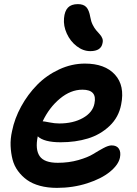

<svg xmlns="http://www.w3.org/2000/svg" viewBox="-20 -828 663 927"><path d="M416 -581.1Q381.3 -581.1 350.3 -605Q319.3 -628.9 302.5 -666Q285.6 -703.1 289.1 -740.2Q292 -774.4 308.1 -791.3Q324.2 -808.1 356 -808.1Q383.3 -808.1 396.7 -793.7Q410.2 -779.3 416 -745.1Q419.4 -724.6 427.7 -708Q436 -691.4 444.8 -681.4Q453.6 -671.4 461.9 -662.1Q470.2 -652.8 474.1 -642.6Q478 -632.3 475.1 -620.1Q468.3 -581.1 416 -581.1ZM254.9 79.1Q210 79.1 173.1 69.1Q136.2 59.1 110.6 40.8Q85 22.5 66.7 -2.7Q48.3 -27.8 40.5 -58.3Q32.7 -88.9 31.2 -123.5Q29.8 -158.2 38.1 -194.8Q50.3 -255.9 82.3 -314.2Q114.3 -372.6 159.7 -418.7Q205.1 -464.8 265.6 -492.9Q326.2 -521 390.1 -521Q486.3 -521 534.9 -467.8Q583.5 -414.6 564.9 -323.2Q553.2 -261.7 508.8 -219.7Q464.4 -177.7 404.5 -159.4Q344.7 -141.1 272.9 -141.1Q192.4 -141.1 162.1 -169.9V-168.9Q149.4 -106.4 171.4 -74.2Q193.4 -42 258.8 -42Q312.5 -42 358.4 -55.2Q404.3 -68.4 429.4 -84Q454.6 -99.6 479 -112.8Q503.4 -126 519 -126Q543.5 -126 554 -109.9Q564.5 -93.8 559.1 -66.9Q551.8 -32.2 511 1.2Q470.2 34.7 401.4 56.9Q332.5 79.1 254.9 79.1ZM187 -242.2Q192.9 -242.2 218.3 -237.1Q243.7 -231.9 266.1 -231.9Q333.5 -231.9 380.6 -258.5Q427.7 -285.2 436 -328.1Q450.2 -395 377.9 -395Q321.3 -395 269.3 -351.8Q217.3 -308.6 186 -242.2Z"/></svg>

Font: Shantell Sans Irregular Bouncy
Style: Italic
Weight: 600
Italic angle: -11.31°
Designer: Stephen Nixon, Anya Danilova, Shantell Martin
Foundry: Arrow Type
Version: Version 1.006;[9816181b4]